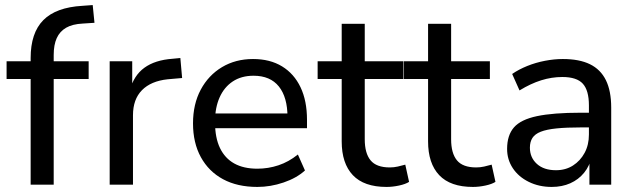

<svg xmlns="http://www.w3.org/2000/svg" viewBox="-20 -729 2503 758"><path d="M101 0V-417H6V-487H126L101 -463V-500Q101 -599 151 -649.5Q201 -700 305 -706L346 -709L353 -639L307 -636Q266 -634 241 -619.5Q216 -605 204 -578.5Q192 -552 192 -512V-472L179 -487H330V-417H192V0Z M413 0V-487H502V-371H492Q508 -431 550 -461.5Q592 -492 661 -497L692 -500L699 -421L642 -416Q576 -409 540.5 -373Q505 -337 505 -274V0Z M996 9Q917 9 860.5 -21.5Q804 -52 773 -108.5Q742 -165 742 -242Q742 -318 772.5 -375Q803 -432 856.5 -464Q910 -496 979 -496Q1046 -496 1093.5 -467Q1141 -438 1166.5 -384.5Q1192 -331 1192 -256V-223H813V-281H1132L1115 -267Q1115 -345 1081 -387.5Q1047 -430 981 -430Q933 -430 899 -407.5Q865 -385 847 -344.5Q829 -304 829 -251V-245Q829 -185 848.5 -144.5Q868 -104 905 -83.5Q942 -63 996 -63Q1039 -63 1079.5 -76.5Q1120 -90 1156 -119L1184 -56Q1151 -26 1099.5 -8.5Q1048 9 996 9Z M1506 9Q1417 9 1373 -37.5Q1329 -84 1329 -171V-417H1234V-487H1329V-635H1420V-487H1573V-417H1420V-179Q1420 -124 1443 -96Q1466 -68 1519 -68Q1535 -68 1550.5 -71.5Q1566 -75 1580 -79L1595 -11Q1581 -2 1555.5 3.5Q1530 9 1506 9Z M1847 9Q1758 9 1714 -37.5Q1670 -84 1670 -171V-417H1575V-487H1670V-635H1761V-487H1914V-417H1761V-179Q1761 -124 1784 -96Q1807 -68 1860 -68Q1876 -68 1891.5 -71.5Q1907 -75 1921 -79L1936 -11Q1922 -2 1896.5 3.5Q1871 9 1847 9Z M2158 9Q2108 9 2067.5 -11Q2027 -31 2004.5 -65Q1982 -99 1982 -141Q1982 -195 2009 -226Q2036 -257 2100 -270.5Q2164 -284 2272 -284H2319V-226H2274Q2216 -226 2177 -222Q2138 -218 2115 -209Q2092 -200 2082 -184.5Q2072 -169 2072 -146Q2072 -107 2099.5 -82Q2127 -57 2175 -57Q2213 -57 2242 -75.5Q2271 -94 2288 -125.5Q2305 -157 2305 -198V-313Q2305 -372 2281 -398.5Q2257 -425 2200 -425Q2158 -425 2116.5 -412Q2075 -399 2031 -372L2002 -437Q2028 -455 2061.5 -468.5Q2095 -482 2131.5 -489Q2168 -496 2202 -496Q2267 -496 2309 -475.5Q2351 -455 2372 -412.5Q2393 -370 2393 -304V0H2307V-111H2316Q2308 -74 2286 -47Q2264 -20 2231.5 -5.5Q2199 9 2158 9Z"/></svg>

Font: Nunito Sans 12pt ExtraLight Medium
Style: Regular
Weight: 500
Version: Version 3.101;gftools[0.9.27]